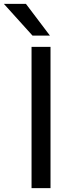

<svg xmlns="http://www.w3.org/2000/svg" viewBox="-55 -972 389 992"><path d="M108 -730H206V0H108ZM-35 -952H79L203 -788H113Z"/></svg>

Font: Sora-SIA
Style: Regular
Weight: 400
Designer: Jonathan Barnbrook, Julián Moncada
Foundry: Barnbrook Fonts
Version: Version 2.000